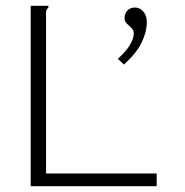

<svg xmlns="http://www.w3.org/2000/svg" viewBox="-20 -643 640 663"><path d="M86 -623H147V-616Q141 -612 139.5 -605Q138 -598 139 -581V-44H521V0H86ZM408 -420 387 -440Q416 -466 429 -488.5Q442 -511 442 -527Q442 -539 434 -546.5Q426 -554 418 -561.5Q410 -569 410 -581Q410 -596 420 -606.5Q430 -617 446 -617Q463 -617 475 -603Q487 -589 487 -566Q487 -534 469.5 -497Q452 -460 408 -420Z"/></svg>

Font: Inconsolata Expanded Light
Style: Regular
Weight: 300
Width: 7
Monospace: yes
Designer: Raph Levien, Cyreal, Brenton Simpson
Foundry: Raph Levien, Cyreal, Google
Version: Version 3.001; ttfautohint (v1.8.2.53-6de2)